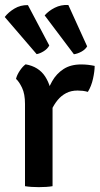

<svg xmlns="http://www.w3.org/2000/svg" viewBox="-20 -767 414 791"><path d="M370 -495.5Q370 -473.5 363.2 -442.8Q356.5 -412 342 -388.5Q331.5 -391.5 320.8 -392.8Q310 -394 299.5 -394Q272.5 -394 252.2 -383.2Q232 -372.5 217.5 -354.8Q203 -337 192.5 -314.8Q182 -292.5 174.5 -270L159 -290Q160 -326.5 168.5 -363.8Q177 -401 194.8 -432.2Q212.5 -463.5 241.8 -482.5Q271 -501.5 314 -501.5Q329.5 -501.5 342.5 -500Q355.5 -498.5 370 -495.5ZM46 -442Q49.5 -457.5 61.2 -475.2Q73 -493 85.5 -502Q139.5 -492.5 166 -451.8Q192.5 -411 196.5 -348.5V0Q185.5 2 170.5 3Q155.5 4 140 4Q125 4 110 3Q95 2 83 0V-339Q83 -380 70.8 -405.5Q58.5 -431 46 -442ZM95 -746 183 -579.5Q175.5 -565.5 160.2 -556Q145 -546.5 131 -544L-0.5 -697Q15 -717 39.8 -731.8Q64.5 -746.5 95 -746ZM261.5 -746.5 339 -576Q331.5 -563 315.5 -554.2Q299.5 -545.5 284.5 -543.5L164 -703.5Q180.5 -722.5 205.8 -735.2Q231 -748 261.5 -746.5Z"/></svg>

Font: Signika Light Medium
Style: Regular
Weight: 500
Version: Version 2.003;gftools[0.9.32]